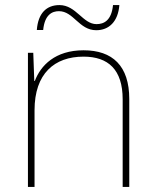

<svg xmlns="http://www.w3.org/2000/svg" viewBox="-20 -736 613 756"><path d="M125 -618H150C156 -678 185 -692 212 -692C270 -692 291 -617 359 -617C409 -617 445 -651 450 -716H425C419 -655 389 -641 360 -641C306 -641 280 -716 214 -716C163 -716 130 -684 125 -618ZM309 -538C197 -538 140 -478 117 -417H115L111 -528H90V0H116V-302C116 -446 194 -513 309 -513C406 -513 463 -462 463 -345V0H489V-346C489 -477 423 -538 309 -538Z"/></svg>

Font: Noto Sans Lao Thin
Style: Regular
Weight: 100
Designer: Monotype Design Team
Foundry: Monotype Imaging Inc.
Version: Version 2.003